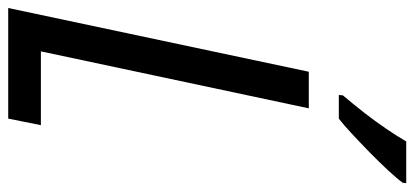

<svg xmlns="http://www.w3.org/2000/svg" viewBox="-284 -700 985 456"><g transform="rotate(90 208.0 -472.5)"><path d="M-0.5 0 150.9 -713.9H237.8L102.5 -77.6H277.8L262.2 0ZM206.1 -785.2 207 -794.9Q229 -820.8 249.3 -846.9Q269.5 -873 286.6 -898.2Q303.7 -923.3 316.4 -945.3H415.5L414.6 -937Q404.3 -922.9 384.8 -901.9Q365.2 -880.9 342.3 -858.4Q319.3 -835.9 298.1 -816.2Q276.9 -796.4 262.2 -785.2Z"/></g></svg>

Font: Open Sans Condensed Medium
Style: Italic
Weight: 500
Width: 3
Italic angle: -12°
Designer: Monotype Design Team
Foundry: Monotype Imaging Inc.
Version: Version 3.000